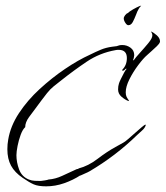

<svg xmlns="http://www.w3.org/2000/svg" viewBox="-20 -644 585 678"><path d="M143 14Q115 14 99 7Q83 0 60 -16Q32 -35 19 -59Q6 -83 6 -117Q6 -135 9 -151Q17 -199 47 -244.5Q77 -290 120 -329.5Q163 -369 209.5 -400.5Q256 -432 298 -451Q318 -461 336 -468.5Q354 -476 376 -479Q380 -480 384 -480Q388 -480 392 -481Q397 -483 401.5 -484Q406 -485 412 -485Q428 -485 441 -475.5Q454 -466 454 -449Q454 -448 452.5 -440Q451 -432 449 -432L452 -431Q459 -441 474.5 -458Q490 -475 504 -492Q518 -509 518 -519Q518 -523 516.5 -526.5Q515 -530 513 -533Q523 -529 534 -519Q545 -509 545 -498Q545 -495 544 -494Q543 -490 534 -481Q525 -472 514.5 -463Q504 -454 500 -450Q486 -438 468 -414Q450 -390 437 -364Q424 -338 424 -318Q424 -308 427 -302Q430 -296 436 -288H434V-287Q421 -292 409 -302.5Q397 -313 397 -328Q397 -340 400 -349Q401 -353 406.5 -364.5Q412 -376 418 -387Q424 -398 426 -399V-402H425Q422 -399 419 -396.5Q416 -394 412 -394V-398Q428 -414 428 -439Q428 -468 399 -468Q392 -468 388 -467Q332 -457 286 -426Q240 -395 196 -360Q183 -350 170 -339.5Q157 -329 146 -315Q136 -302 126 -289Q116 -276 106 -262Q96 -249 82.5 -230.5Q69 -212 69 -195Q60 -187 53 -168Q46 -149 42 -128.5Q38 -108 38 -96Q38 -71 47.5 -45.5Q57 -20 82 -10Q92 -6 103 -5.5Q114 -5 124 -5Q127 -5 138.5 -7Q150 -9 151 -10Q176 -12 199.5 -23Q223 -34 245 -44Q247 -45 250.5 -46.5Q254 -48 256 -47L257 -49Q292 -58 324.5 -83Q357 -108 388 -125L415 -140Q421 -143 432.5 -153Q444 -163 457 -174.5Q470 -186 480.5 -195Q491 -204 494 -204V-203H495Q492 -192 482 -183.5Q472 -175 464 -167Q388 -93 296 -39Q289 -35 281.5 -32Q274 -29 266 -25Q266 -25 265.5 -24.5Q265 -24 264 -24Q264 -24 263.5 -24Q263 -24 264 -25Q238 -8 206.5 3Q175 14 143 14ZM433 -555Q428 -555 422.5 -563.5Q417 -572 417 -579Q417 -584 422 -590.5Q427 -597 432 -598Q436 -603 450 -611Q464 -619 474 -623Q481 -625 477 -622L474 -619L470 -613Q465 -605 460 -591Q455 -578 449 -566.5Q443 -555 433 -555Z"/></svg>

Font: Qwitcher Grypen
Style: Regular
Weight: 400
Designer: Robert E. Leuschke
Foundry: Robert E. Leuschke
Version: Version 1.100; ttfautohint (v1.8.3)